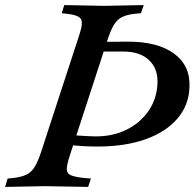

<svg xmlns="http://www.w3.org/2000/svg" viewBox="-55 -733 766 756"><path d="M-35 3 -25 -30 -4 -32Q29 -36 48.5 -45Q68 -54 81 -75Q94 -96 107 -135L259 -601Q273 -644 263 -659Q253 -674 207 -679L188 -681L198 -713L354 -710L511 -713L500 -681L479 -679Q447 -676 427 -666.5Q407 -657 394 -636Q381 -615 368 -575L218 -115Q208 -83 208 -66.5Q208 -50 224 -43Q240 -36 277 -32L303 -30L292 3L122 0ZM329 -156Q303 -156 275 -157.5Q247 -159 209 -163L223 -201Q258 -199 282 -197.5Q306 -196 323 -196Q391 -196 444.5 -223Q498 -250 530 -296.5Q562 -343 565 -403Q568 -462 532 -496Q496 -530 432 -530H333L328 -568L445 -569Q564 -570 629.5 -522.5Q695 -475 691 -390Q689 -319 643.5 -266Q598 -213 517.5 -184.5Q437 -156 329 -156Z"/></svg>

Font: Baskervville SemiBold
Style: Italic
Weight: 600
Italic angle: -18°
Version: Version 1.100